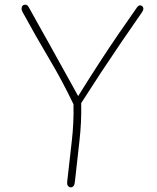

<svg xmlns="http://www.w3.org/2000/svg" viewBox="-20 -792 672 823"><path d="M77 -740Q72 -749 72.5 -756.5Q73 -764 77 -768Q81 -772 88 -772Q93 -772 97 -769Q101 -766 105 -758Q119 -732 142 -691.5Q165 -651 191 -604Q217 -557 242 -512Q267 -467 286.5 -432Q306 -397 315 -380Q361 -454 403.5 -519.5Q446 -585 487 -645Q528 -705 567 -760Q571 -765 573.5 -767Q576 -769 580 -769Q586 -769 590 -765.5Q594 -762 594.5 -755.5Q595 -749 589 -740Q543 -674 499 -609.5Q455 -545 412.5 -480.5Q370 -416 328 -350Q330 -270 320.5 -187.5Q311 -105 301 -13Q300 -1 295.5 5Q291 11 284 11Q277 11 272 5.5Q267 0 268 -13Q278 -104 287.5 -185Q297 -266 295 -345Q248 -444 190.5 -540.5Q133 -637 77 -740Z"/></svg>

Font: Playpen Sans Thin
Style: Regular
Weight: 250
Designer: Laura Meseguer, Veronika Burian, José Scaglione
Foundry: TypeTogether
Version: Version 1.001